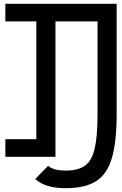

<svg xmlns="http://www.w3.org/2000/svg" viewBox="-20 -820 640 1004"><path d="M170 0V-800H270V0ZM8 0V-92H220V0ZM8 -708V-800H432V-708ZM164 116 232 47Q248 61 270.5 66.5Q293 72 325 72Q388 72 424 46.5Q460 21 475 -42.5Q490 -106 490 -221V-708H359V-800H590V-221Q590 -78 565 6.5Q540 91 482.5 127.5Q425 164 325 164Q270 164 231 152.5Q192 141 164 116Z"/></svg>

Font: Victor Mono Thin
Style: Regular
Weight: 100
Monospace: yes
Designer: Rune Bjørnerås
Version: Version 1.561;gftools[0.9.30]